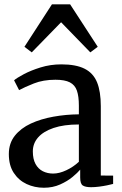

<svg xmlns="http://www.w3.org/2000/svg" viewBox="-20 -850 558 880"><path d="M181 10.5Q138.5 10.5 102 -6.5Q65.5 -23.5 43 -57.8Q20.5 -92 20.5 -144Q20.5 -193.5 48 -228Q75.5 -262.5 121.5 -283.8Q167.5 -305 224.8 -315.2Q282 -325.5 341.5 -326V-366Q341.5 -408.5 332.5 -434.5Q323.5 -460.5 300.2 -472.5Q277 -484.5 234 -484.5Q178 -484.5 135.2 -467.5Q92.5 -450.5 67.5 -437L44.5 -482Q56.5 -492.5 88.8 -509.8Q121 -527 166 -541Q211 -555 261.5 -555Q328 -555 367.8 -535Q407.5 -515 424.8 -472.8Q442 -430.5 442 -363.5V-45.5L498.5 -45V-7Q487.5 -4 470.5 -0.5Q453.5 3 434 5.5Q414.5 8 397.5 8Q371 8 359.2 0Q347.5 -8 347.5 -36.5V-72.5Q336 -58.5 312.5 -39Q289 -19.5 255.5 -4.5Q222 10.5 181 10.5ZM223.5 -54.5Q252 -54.5 284.2 -69.8Q316.5 -85 341.5 -108.5V-279.5Q272.5 -279.5 225.5 -263.5Q178.5 -247.5 154.5 -220Q130.5 -192.5 130.5 -156Q130.5 -121 142.8 -98.5Q155 -76 176.2 -65.2Q197.5 -54.5 223.5 -54.5ZM125.5 -610 92 -635.5 218 -830H301.5L428 -635.5L394 -610L260 -748Z"/></svg>

Font: Merriweather 48pt
Style: Regular
Weight: 400
Version: Version 2.100